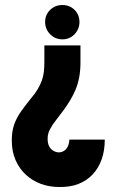

<svg xmlns="http://www.w3.org/2000/svg" viewBox="-20 -730 469 766"><path d="M398 -173H257Q256 -160 252.5 -150.5Q249 -141 243 -134.5Q237 -128 229.5 -125Q222 -122 213 -122Q202 -123 192 -129Q182 -135 176 -146.5Q170 -158 170 -177Q170 -196 179 -213.5Q188 -231 203 -250Q218 -269 234 -291Q248 -310 260 -330Q272 -350 281.5 -372.5Q291 -395 296 -422Q301 -449 301 -481V-549H157V-483Q157 -462 155 -444Q153 -426 147 -409Q141 -392 130 -373.5Q119 -355 100 -333Q80 -308 63 -284Q46 -260 36.5 -233Q27 -206 27 -170Q27 -126 42 -91.5Q57 -57 83 -33Q109 -9 143 3.5Q177 16 215 16Q259 17 292.5 4Q326 -9 349.5 -34Q373 -59 385.5 -94Q398 -129 398 -173ZM229 -710Q200 -710 180 -690.5Q160 -671 160 -642Q160 -614 180 -593.5Q200 -573 229 -573Q258 -573 277.5 -593.5Q297 -614 297 -642Q297 -671 277.5 -690.5Q258 -710 229 -710Z"/></svg>

Font: Advent Pro ExtraBold
Style: Regular
Weight: 800
Designer: VivaRado, Andreas Kalpakidis
Foundry: VivaRado, Andreas Kalpakidis
Version: Version 3.000